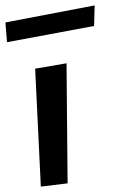

<svg xmlns="http://www.w3.org/2000/svg" viewBox="-184 -656 450 710"><path d="M66 22 62 -422 -54 -402 -33 34ZM164 -560 166 -636 -164 -573 -158 -500Z"/></svg>

Font: Gamestation Warped
Style: Regular
Weight: 400
Designer: Jonas Hecksher
Foundry: Jonas Hecksher, Playtypeª, e-types AS
Version: Version 1.003